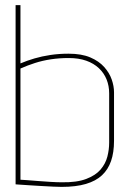

<svg xmlns="http://www.w3.org/2000/svg" viewBox="-20 -720 496 751"><path d="M60 -472V-700H41V1Q40 1 54.5 2Q69 3 92 4.5Q115 6 140.5 7.5Q166 9 188 10Q210 11 221 11Q277 11 316 -0.5Q355 -12 379 -34.5Q403 -57 414.5 -90.5Q426 -124 426 -169V-359Q426 -383 417 -409Q408 -435 387.5 -458Q367 -481 333 -495.5Q299 -510 248 -510Q211 -510 177.5 -505Q144 -500 115 -491.5Q86 -483 60 -472ZM60 -17V-452Q87 -464 116.5 -473.5Q146 -483 179 -488Q212 -493 249 -493Q288 -493 317.5 -482.5Q347 -472 367 -453Q387 -434 397 -409Q407 -384 407 -355V-162Q407 -135 400 -107.5Q393 -80 373.5 -57Q354 -34 317 -20Q280 -6 221 -7Q204 -7 179 -8.5Q154 -10 128.5 -12Q103 -14 84 -15.5Q65 -17 60 -17Z"/></svg>

Font: Advent Pro Thin
Style: Regular
Weight: 250
Version: Version 3.000